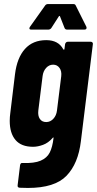

<svg xmlns="http://www.w3.org/2000/svg" viewBox="-20 -720 478 947"><path d="M314 -514H428Q433 -514 436 -510.5Q439 -507 438 -502L379 -24Q366 87 308 147Q250 207 118 207Q91 207 77 206Q65 205 67 193L79 95Q81 82 92 84Q149 86 180.5 72.5Q212 59 225.5 32Q239 5 244 -39Q245 -42 243 -42Q241 -42 239 -39Q218 -15 192 -5.5Q166 4 143 4Q85 4 56.5 -29.5Q28 -63 28 -124Q28 -143 31 -164L54 -354Q64 -435 103 -478.5Q142 -522 208 -522Q268 -522 292 -477Q294 -474 296 -475Q298 -476 298 -479L301 -502Q302 -507 305.5 -510.5Q309 -514 314 -514ZM261 -175 282 -344Q285 -369 273.5 -385Q262 -401 242 -401Q222 -401 207.5 -385Q193 -369 190 -344L169 -175Q166 -149 176.5 -133.5Q187 -118 208 -118Q228 -118 243 -134Q258 -150 261 -175ZM125 -580Q125 -584 128 -588L202 -692Q207 -700 217 -700H342Q351 -700 354 -692L406 -588Q407 -586 407 -583Q407 -574 396 -574H311Q301 -574 298 -583L276 -639Q273 -644 270 -639L234 -583Q232 -579 227.5 -576.5Q223 -574 219 -574H134Q125 -574 125 -580Z"/></svg>

Font: Barlow Condensed
Style: Bold Italic
Weight: 700
Width: 3
Italic angle: -7°
Designer: Jeremy Tribby
Foundry: Tribby Type
Version: Version 1.408